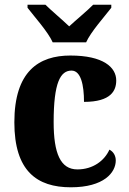

<svg xmlns="http://www.w3.org/2000/svg" viewBox="-20 -786 547 816"><path d="M204 -606H346C366 -651 424 -715 453 -753V-766H376C354 -743 303 -701 274 -674C246 -701 196 -743 173 -766H97V-753C126 -715 184 -651 204 -606ZM281 10C422 10 472 -53 472 -104C472 -123 463 -141 445 -150C424 -103 375 -66 309 -66C237 -66 208 -134 208 -267C208 -436 237 -486 284 -486C324 -486 337 -424 337 -353C453 -353 474 -402 474 -444C474 -500 419 -550 279 -550C145 -550 41 -483 41 -266C41 -59 137 10 281 10Z"/></svg>

Font: Noto Serif Hebrew SemiCondensed ExtraBold
Style: Regular
Weight: 800
Width: 4
Designer: Monotype Design Team
Foundry: Monotype Imaging Inc.
Version: Version 2.004